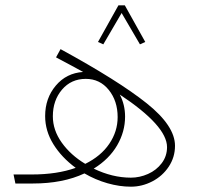

<svg xmlns="http://www.w3.org/2000/svg" viewBox="-20 -691 748 723"><path d="M639 -142Q639 -99 615.5 -63.5Q592 -28 553.5 -8Q515 12 473 12Q430 12 384.5 -1Q339 -14 298 -38Q217 0 104 0H38L31 -34H100Q195 -34 265 -59Q212 -98 181 -148Q150 -198 150 -254Q150 -321 190 -368.5Q230 -416 293 -420Q259 -439 191 -475L208 -506Q426 -387 532.5 -302Q639 -217 639 -142ZM301 -74Q360 -103 391.5 -149.5Q423 -196 423 -250Q423 -311 389.5 -352.5Q356 -394 303 -394Q248 -394 213.5 -353.5Q179 -313 179 -253Q179 -201 212.5 -154Q246 -107 301 -74ZM609 -137Q609 -217 431 -335Q451 -297 451 -252Q451 -195 421 -143.5Q391 -92 333 -56Q403 -22 473 -22Q506 -22 537.5 -36Q569 -50 589 -76.5Q609 -103 609 -137ZM349 -533 426 -671H450L527 -533L507 -524L438 -642L369 -524Z"/></svg>

Font: FiraGO UltraLight
Style: Regular
Weight: 200
Designer: bBox Type
Foundry: bBox Type GmbH
Version: Version 1.001